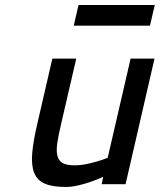

<svg xmlns="http://www.w3.org/2000/svg" viewBox="-20 -732 635 763"><path d="M594 -499 479 0H384L390 -29Q365 -18 339 -9Q316 -1 290 5Q264 11 241 11Q188 11 157.5 -2.5Q127 -16 115.5 -46Q104 -76 108 -123.5Q112 -171 128 -239L188 -499H283L223 -240Q212 -194 207.5 -162.5Q203 -131 208.5 -111.5Q214 -92 230 -83.5Q246 -75 278 -75Q299 -75 321.5 -79.5Q344 -84 364 -90Q386 -96 408 -105L499 -499ZM292 -712H595L576 -630H273Z"/></svg>

Font: Panefresco 600wt
Style: Italic
Weight: 600
Foundry: Campivisivi & Chank Co
Version: Version 1.000